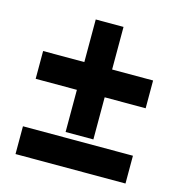

<svg xmlns="http://www.w3.org/2000/svg" viewBox="-96 -715 753 801"><g transform="rotate(15 280.0 -314.5)"><path d="M220 -143H340V-325H517V-445H340V-629H220V-445H42V-325H220ZM42 0H517V-120H42Z"/></g></svg>

Font: Kathrein 85 Heavy
Style: Regular
Weight: 900
Designer: Lazydogs Typefoundry, based on Open Sans by Ascender Corporation
Foundry: Lazydogs Typefoundry
Version: Version 1.003;PS 001.003;hotconv 1.0.88;makeotf.lib2.5.64775